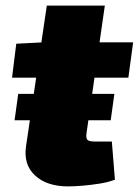

<svg xmlns="http://www.w3.org/2000/svg" viewBox="-20 -651 495 685"><path d="M388 -316 375 -222H32L45 -316ZM354 -631 289 -178Q286 -159 291.5 -152.5Q297 -146 320 -146H379L390 -10Q367 -1 336 4Q305 9 274.5 11.5Q244 14 223 14Q147 14 105 -25Q63 -64 73 -130L147 -631ZM455 -500 438 -374H23L38 -495L135 -500Z"/></svg>

Font: Exo 2 Black
Style: Italic
Weight: 900
Italic angle: -8°
Designer: Natanael Gama
Foundry: Natanael Gama
Version: Version 2.010